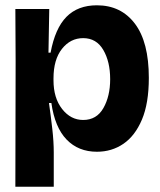

<svg xmlns="http://www.w3.org/2000/svg" viewBox="-20 -559 606 725"><path d="M38 146 39 -327 38 -525H166L163 -360H171Q188 -452 231 -495.5Q274 -539 346 -539Q437 -539 489.5 -469.5Q542 -400 542 -265Q542 -169 516 -107.5Q490 -46 446 -16Q402 14 346 14Q276 14 231.5 -32Q187 -78 174 -170H165Q172 -120 177.5 -72Q183 -24 183 17V146ZM294 -106Q345 -106 370.5 -151Q396 -196 396 -260Q396 -326 370 -370.5Q344 -415 294 -415Q246 -415 214 -374.5Q182 -334 182 -263V-256Q182 -189 214.5 -147.5Q247 -106 294 -106Z"/></svg>

Font: Bricolage Grotesque 96pt Bricolage Grotesque 48pt Regular
Style: Bold
Weight: 700
Designer: Mathieu Triay
Foundry: Atelier Triay
Version: Version 1.001; ttfautohint (v1.8.4.7-5d5b);gftools[0.9.33.de